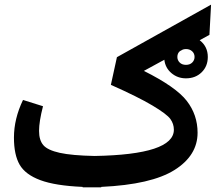

<svg xmlns="http://www.w3.org/2000/svg" viewBox="-20 -789 961 826"><path d="M888 -769 881 -639 839 -616Q874 -589 874 -544Q874 -504 847.5 -478Q821 -452 780 -452Q744 -452 717.5 -474.5Q691 -497 687 -532L599 -484Q737 -415 783.5 -355Q830 -295 830 -218Q830 -120 730.5 -57.5Q631 5 416 15L415 17H374H336L335 15Q218 10 153.5 -14Q89 -38 64.5 -80.5Q40 -123 40 -197Q40 -278 79 -359L165 -332Q148 -266 148 -226Q148 -186 166.5 -164.5Q185 -143 237 -131.5Q289 -120 387 -118Q728 -124 728 -231Q728 -256 713 -277Q698 -298 636 -335Q574 -372 457 -424L483 -543ZM780 -578Q775 -578 767 -576L754 -569Q743 -560 743 -544Q743 -530 753 -520Q763 -510 780 -510Q797 -510 807 -520Q817 -530 817 -544Q817 -559 806.5 -568.5Q796 -578 780 -578Z"/></svg>

Font: FiraGO SemiBold
Style: Regular
Weight: 600
Designer: bBox Type
Foundry: bBox Type GmbH
Version: Version 1.001;PS 001.001;hotconv 1.0.88;makeotf.lib2.5.64775